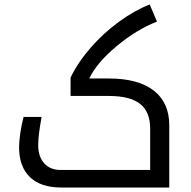

<svg xmlns="http://www.w3.org/2000/svg" viewBox="-20 -834 848 854"><path d="M252 0Q161.1 0 113 -46.4Q64.9 -92.8 64.9 -179.2Q64.9 -204.6 70.3 -242.2Q75.7 -279.8 85 -314H165Q149.9 -231 149.9 -189Q149.9 -137.2 176.5 -107.7Q203.1 -78.1 249 -78.1H647.9V-262.2Q647.9 -336.9 603 -372.1Q558.1 -407.2 463.9 -407.2H293.9V-488.8Q326.2 -556.2 382.8 -621.3Q439.5 -686.5 509.5 -737.5Q579.6 -788.6 646 -814L678.2 -737.8Q587.4 -702.6 499 -628.9Q410.6 -555.2 377 -484.9H463.9Q594.7 -484.9 663.8 -431.2Q732.9 -377.4 732.9 -276.9V0Z"/></svg>

Font: Noto Sans Kufi Arabic
Style: Regular
Weight: 400
Designer: Monotype Design team
Foundry: Monotype Imaging Inc.
Version: Version 1.02